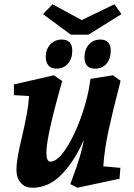

<svg xmlns="http://www.w3.org/2000/svg" viewBox="-20 -864 625 898"><path d="M57 -68Q57 -98 63.5 -134.5Q70 -171 83 -225Q97 -285 105 -328.5Q113 -372 116 -415L45 -419V-469L232 -512L271 -485Q197 -226 197 -150Q197 -108 216 -108Q251 -108 295 -179Q327 -230 354 -302Q381 -374 395 -444L403 -495L508 -512L544 -486Q505 -335 487 -251Q469 -167 463 -86L543 -79L539 -28L342 14L309 -3L317 -25Q363 -147 372 -210Q332 -116 271 -51Q210 14 132 14Q97 14 77 -9Q57 -32 57 -68ZM194 -598Q194 -633 215 -656Q236 -679 269 -679Q318 -679 318 -627Q318 -590 298 -566.5Q278 -543 244 -543Q219 -543 206.5 -558Q194 -573 194 -598ZM375 -595Q375 -632 395.5 -655.5Q416 -679 449 -679Q498 -679 498 -627Q498 -590 478.5 -566.5Q459 -543 424 -543Q399 -543 387 -557Q375 -571 375 -595ZM181 -798 226 -844 362 -770 515 -844 548 -798 394 -702H311Z"/></svg>

Font: Andada Pro ExtraBold
Style: Italic
Weight: 800
Italic angle: -6.99998°
Designer: Carolina Giovagnoli
Foundry: Huerta Tipografica
Version: Version 3.005; ttfautohint (v1.8.4)